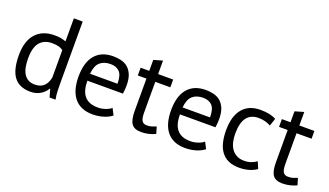

<svg xmlns="http://www.w3.org/2000/svg" viewBox="-67 -1159 2795 1630"><g transform="rotate(20 1330.5 -344.0)"><path d="M461 -172Q461 -121 462 -79.5Q463 -38 471 2H417L397 -69H393Q373 -34 335 -11Q297 12 246 12Q146 12 97.5 -51Q49 -114 49 -248Q49 -376 109.5 -442.5Q170 -509 276 -509Q313 -509 334.5 -505Q356 -501 381 -492V-700H461ZM259 -58Q310 -58 340 -84.5Q370 -111 381 -165V-413Q363 -427 340 -433Q317 -439 279 -439Q210 -439 171 -393.5Q132 -348 132 -248Q132 -207 138.5 -172Q145 -137 160 -112Q175 -87 199.5 -72.5Q224 -58 259 -58Z M980 -40Q950 -16 904.5 -2Q859 12 808 12Q751 12 709 -6.5Q667 -25 640 -59.5Q613 -94 600 -142Q587 -190 587 -250Q587 -378 644 -445Q701 -512 807 -512Q841 -512 875 -504.5Q909 -497 936 -476Q963 -455 980 -416.5Q997 -378 997 -315Q997 -282 991 -242H670Q670 -198 679 -164Q688 -130 707 -106.5Q726 -83 756.5 -70.5Q787 -58 831 -58Q865 -58 899 -70Q933 -82 950 -98ZM808 -442Q749 -442 713.5 -411Q678 -380 671 -305H919Q919 -381 890 -411.5Q861 -442 808 -442Z M1057 -500H1135V-599L1215 -622V-500H1351V-430H1215V-153Q1215 -101 1228 -79.5Q1241 -58 1272 -58Q1298 -58 1316 -63.5Q1334 -69 1356 -78L1374 -17Q1347 -4 1315 4Q1283 12 1246 12Q1185 12 1160 -22.5Q1135 -57 1135 -138V-430H1057Z M1816 -40Q1786 -16 1740.5 -2Q1695 12 1644 12Q1587 12 1545 -6.5Q1503 -25 1476 -59.5Q1449 -94 1436 -142Q1423 -190 1423 -250Q1423 -378 1480 -445Q1537 -512 1643 -512Q1677 -512 1711 -504.5Q1745 -497 1772 -476Q1799 -455 1816 -416.5Q1833 -378 1833 -315Q1833 -282 1827 -242H1506Q1506 -198 1515 -164Q1524 -130 1543 -106.5Q1562 -83 1592.5 -70.5Q1623 -58 1667 -58Q1701 -58 1735 -70Q1769 -82 1786 -98ZM1644 -442Q1585 -442 1549.5 -411Q1514 -380 1507 -305H1755Q1755 -381 1726 -411.5Q1697 -442 1644 -442Z M2289 -33Q2259 -11 2218 0.5Q2177 12 2132 12Q2074 12 2034 -6.5Q1994 -25 1968.5 -59.5Q1943 -94 1931.5 -142.5Q1920 -191 1920 -250Q1920 -377 1976 -444.5Q2032 -512 2137 -512Q2185 -512 2218.5 -504.5Q2252 -497 2279 -483L2256 -414Q2233 -427 2205 -434.5Q2177 -442 2145 -442Q2003 -442 2003 -250Q2003 -212 2010.5 -177.5Q2018 -143 2035.5 -116.5Q2053 -90 2081.5 -74Q2110 -58 2152 -58Q2188 -58 2216.5 -69Q2245 -80 2263 -94Z M2333 -500H2411V-599L2491 -622V-500H2627V-430H2491V-153Q2491 -101 2504 -79.5Q2517 -58 2548 -58Q2574 -58 2592 -63.5Q2610 -69 2632 -78L2650 -17Q2623 -4 2591 4Q2559 12 2522 12Q2461 12 2436 -22.5Q2411 -57 2411 -138V-430H2333Z"/></g></svg>

Font: PT Sans
Style: Regular
Weight: 400
Designer: A.Korolkova, O.Umpeleva, V.Yefimov
Foundry: ParaType Ltd
Version: Version 2.003